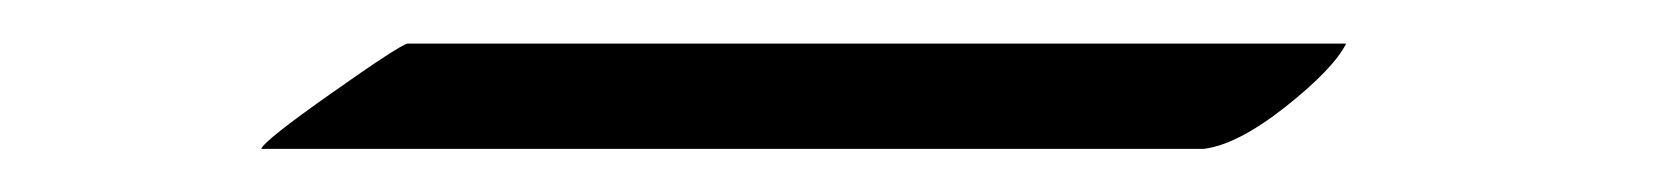

<svg xmlns="http://www.w3.org/2000/svg" viewBox="-20 -69 774 89"><path d="M168.9 -48.8H604Q598.1 -37.1 575.9 -19.5Q553.7 -2 538.1 0H101.1Q102.5 -3.9 133.8 -25.9Q165 -47.9 168.9 -48.8Z"/></svg>

Font: Anticva
Style: Regular
Weight: 400
Version: Version 1.000